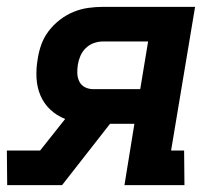

<svg xmlns="http://www.w3.org/2000/svg" viewBox="-26 -540 646 560"><path d="M-5 0 -6 -101H91L164 -193Q139 -203 120.5 -220.5Q102 -238 92 -261.5Q82 -285 80.5 -312.5Q79 -340 84 -368Q87 -389 94.5 -410Q102 -431 116 -449.5Q130 -468 149 -482.5Q168 -497 189 -505.5Q210 -514 231.5 -517Q253 -520 275 -520H543L473 -101H511L512 0H337L366 -179H295L155 0ZM246 -280H383L406 -419H274Q261 -419 248 -414.5Q235 -410 224.5 -400Q214 -390 208.5 -377Q203 -364 201 -351Q199 -338 199.5 -325.5Q200 -313 205.5 -302Q211 -291 222 -285.5Q233 -280 246 -280Z"/></svg>

Font: Iosevka Etoile
Style: Bold Italic
Weight: 700
Italic angle: -9°
Designer: Belleve Invis
Foundry: Belleve Invis
Version: Version 28.1.0; ttfautohint (v1.8.4)